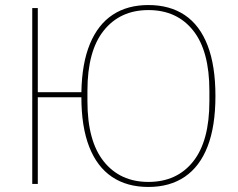

<svg xmlns="http://www.w3.org/2000/svg" viewBox="-20 -730 945 762"><path d="M569 12Q484 12 424.5 -28Q365 -68 334 -147.5Q303 -227 303 -344H130V0H108V-698H130V-364H303Q305 -479 337 -556Q369 -633 427.5 -671.5Q486 -710 569 -710Q654 -710 713.5 -670Q773 -630 804 -549.5Q835 -469 835 -349Q835 -229 804 -149Q773 -69 713.5 -28.5Q654 12 569 12ZM569 -8Q682 -8 746.5 -89Q811 -170 811 -328V-370Q811 -528 746.5 -609Q682 -690 569 -690Q457 -690 392 -609Q327 -528 327 -370V-328Q327 -170 392 -89Q457 -8 569 -8Z"/></svg>

Font: IBM Plex Sans Thin
Style: Regular
Weight: 250
Designer: Mike Abbink, Paul van der Laan, Pieter van Rosmalen
Foundry: Bold Monday
Version: Version 3.201